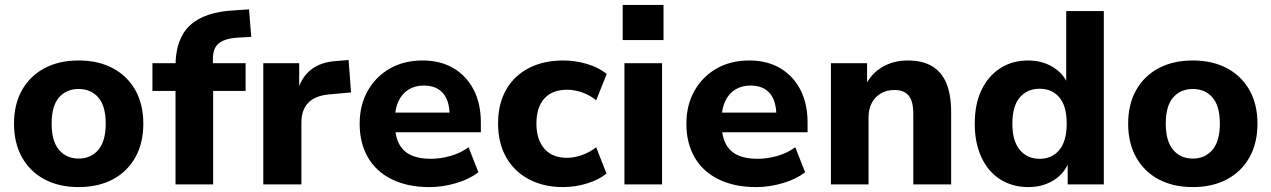

<svg xmlns="http://www.w3.org/2000/svg" viewBox="-20 -750 5172 781"><path d="M300 11Q220 11 161 -20.5Q102 -52 69.5 -110Q37 -168 37 -247Q37 -326 69.5 -383.5Q102 -441 161 -472.5Q220 -504 300 -504Q380 -504 439 -472.5Q498 -441 530.5 -383.5Q563 -326 563 -247Q563 -168 530.5 -110Q498 -52 439 -20.5Q380 11 300 11ZM300 -105Q350 -105 380 -140.5Q410 -176 410 -247Q410 -319 380 -353.5Q350 -388 300 -388Q250 -388 220 -353.5Q190 -319 190 -247Q190 -176 220 -140.5Q250 -105 300 -105Z M694 0V-380H600V-493H738L694 -452V-483Q694 -592 753 -647Q812 -702 935 -708L993 -712L1002 -600L949 -597Q912 -595 889 -585Q866 -575 856 -557Q846 -539 846 -510V-478L828 -493H979V-380H847V0Z M1051 0V-493H1197V-372H1189Q1202 -431 1242.5 -464.5Q1283 -498 1350 -502L1398 -506L1408 -374L1319 -366Q1262 -361 1234 -332Q1206 -303 1206 -251V0Z M1727 11Q1638 11 1574 -20.5Q1510 -52 1476.5 -110Q1443 -168 1443 -247Q1443 -322 1475.5 -380Q1508 -438 1565.5 -471Q1623 -504 1699 -504Q1771 -504 1824 -473Q1877 -442 1906.5 -385.5Q1936 -329 1936 -251V-212H1568V-292H1824L1809 -278Q1809 -340 1782 -371Q1755 -402 1704 -402Q1668 -402 1641.5 -385.5Q1615 -369 1600.5 -337.5Q1586 -306 1586 -261V-251Q1586 -200 1602 -167.5Q1618 -135 1650.5 -119.5Q1683 -104 1732 -104Q1771 -104 1812 -115.5Q1853 -127 1886 -151L1926 -49Q1889 -21 1835 -5Q1781 11 1727 11Z M2271 11Q2191 11 2131 -21Q2071 -53 2038.5 -111Q2006 -169 2006 -248Q2006 -327 2038.5 -384.5Q2071 -442 2131 -473Q2191 -504 2271 -504Q2321 -504 2369 -489.5Q2417 -475 2448 -449L2405 -342Q2380 -363 2348 -374Q2316 -385 2287 -385Q2227 -385 2194.5 -349.5Q2162 -314 2162 -247Q2162 -182 2194.5 -145Q2227 -108 2287 -108Q2316 -108 2348 -119.5Q2380 -131 2405 -151L2447 -44Q2417 -19 2368.5 -4Q2320 11 2271 11Z M2513 -587V-730H2679V-587ZM2520 0V-493H2673V0Z M3056 11Q2967 11 2903 -20.5Q2839 -52 2805.5 -110Q2772 -168 2772 -247Q2772 -322 2804.5 -380Q2837 -438 2894.5 -471Q2952 -504 3028 -504Q3100 -504 3153 -473Q3206 -442 3235.5 -385.5Q3265 -329 3265 -251V-212H2897V-292H3153L3138 -278Q3138 -340 3111 -371Q3084 -402 3033 -402Q2997 -402 2970.5 -385.5Q2944 -369 2929.5 -337.5Q2915 -306 2915 -261V-251Q2915 -200 2931 -167.5Q2947 -135 2979.5 -119.5Q3012 -104 3061 -104Q3100 -104 3141 -115.5Q3182 -127 3215 -151L3255 -49Q3218 -21 3164 -5Q3110 11 3056 11Z M3360 0V-493H3507V-400H3499Q3523 -450 3568.5 -477Q3614 -504 3672 -504Q3732 -504 3771 -481Q3810 -458 3829.5 -411.5Q3849 -365 3849 -293V0H3695V-287Q3695 -321 3687 -342Q3679 -363 3662 -373.5Q3645 -384 3619 -384Q3587 -384 3563 -370Q3539 -356 3526 -331Q3513 -306 3513 -273V0Z M4163 11Q4098 11 4048.5 -20.5Q3999 -52 3972 -110.5Q3945 -169 3945 -247Q3945 -326 3972 -383Q3999 -440 4048 -472Q4097 -504 4162 -504Q4220 -504 4264 -476.5Q4308 -449 4325 -404H4317V-705H4470V0H4323V-97H4330Q4313 -47 4268 -18Q4223 11 4163 11ZM4209 -104Q4259 -104 4289 -140Q4319 -176 4319 -247Q4319 -319 4289 -354Q4259 -389 4209 -389Q4159 -389 4128.5 -354Q4098 -319 4098 -247Q4098 -176 4128.5 -140Q4159 -104 4209 -104Z M4832 11Q4752 11 4693 -20.5Q4634 -52 4601.5 -110Q4569 -168 4569 -247Q4569 -326 4601.5 -383.5Q4634 -441 4693 -472.5Q4752 -504 4832 -504Q4912 -504 4971 -472.5Q5030 -441 5062.5 -383.5Q5095 -326 5095 -247Q5095 -168 5062.5 -110Q5030 -52 4971 -20.5Q4912 11 4832 11ZM4832 -105Q4882 -105 4912 -140.5Q4942 -176 4942 -247Q4942 -319 4912 -353.5Q4882 -388 4832 -388Q4782 -388 4752 -353.5Q4722 -319 4722 -247Q4722 -176 4752 -140.5Q4782 -105 4832 -105Z"/></svg>

Font: Nunito Sans 11pt ExtraBold
Style: Regular
Weight: 800
Version: Version 3.101;gftools[0.9.27]